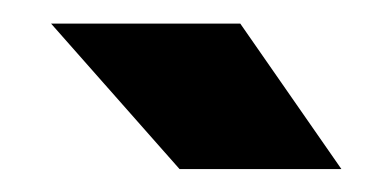

<svg xmlns="http://www.w3.org/2000/svg" viewBox="-20 -743 337 165"><path d="M134.3 -597.7 23.9 -722.7H186.5L273.4 -597.7Z"/></svg>

Font: Giphurs
Style: Bold
Weight: 700
Version: Version 0.920; ttfautohint (v1.8.4.7-5d5b)